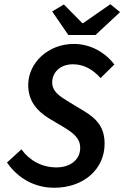

<svg xmlns="http://www.w3.org/2000/svg" viewBox="-20 -873 586 905"><path d="M235 12C377 12 473 -78 473 -195C473 -269 441 -310 377 -349L309 -390C258 -421 226 -442 226 -485C226 -529 261 -570 324 -570C378 -570 420 -543 454 -505L519 -569C475 -627 405 -666 328 -666C208 -666 113 -578 113 -472C113 -396 155 -349 214 -313L280 -274C329 -244 358 -220 358 -176C358 -119 310 -84 246 -84C178 -84 119 -116 81 -169L13 -107C69 -26 151 12 235 12ZM302 -708H430L546 -816L500 -853L372 -764H368L281 -852L226 -819Z"/></svg>

Font: Source Sans Pro Semibold
Style: Italic
Weight: 600
Italic angle: -11°
Designer: Paul D. Hunt
Foundry: Adobe Systems Incorporated
Version: Version 3.006;hotconv 1.0.111;makeotfexe 2.5.65597